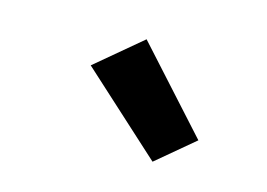

<svg xmlns="http://www.w3.org/2000/svg" viewBox="-50 -900 600 431"><g transform="rotate(15 250.0 -684.0)"><path d="M329 -553 139 -726 245 -815 416 -626Z"/></g></svg>

Font: Iosevka Curly Heavy Oblique
Style: Regular
Weight: 900
Italic angle: -9°
Monospace: yes
Designer: Belleve Invis
Foundry: Belleve Invis
Version: Version 11.1.0; ttfautohint (v1.8.3)